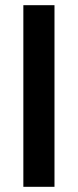

<svg xmlns="http://www.w3.org/2000/svg" viewBox="-20 -720 300 740"><path d="M70 0V-700H190V0Z"/></svg>

Font: Cuprum
Style: Bold
Weight: 700
Designer: Jovanny Lemonad
Foundry: Jovanny Lemonad
Version: Version 2.000